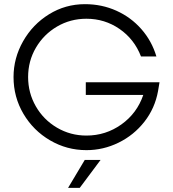

<svg xmlns="http://www.w3.org/2000/svg" viewBox="-20 -713 831 922"><path d="M45 -343Q45 -434 91 -515Q137 -596 215.5 -644.5Q294 -693 388 -693Q469 -693 539 -661.5Q609 -630 659 -573Q709 -516 731 -442H657Q625 -525 554 -574Q483 -623 395 -623Q318 -623 254 -585.5Q190 -548 152.5 -484Q115 -420 115 -343Q115 -267 152 -202.5Q189 -138 253.5 -100Q318 -62 395 -62Q488 -62 563 -115.5Q638 -169 668 -257H392V-318H746L739 -276Q724 -193 673.5 -128.5Q623 -64 549.5 -28Q476 8 395 8Q301 8 220.5 -39Q140 -86 92.5 -166.5Q45 -247 45 -343ZM387 55H463L363 189H307Z"/></svg>

Font: Teachers[wght]
Style: Regular
Weight: 400
Designer: Alfredo Marco Pradil & Chank Diesel
Version: Version 1.000;Glyphs 3.1.2 (3151)